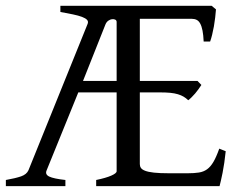

<svg xmlns="http://www.w3.org/2000/svg" viewBox="-20 -635 819 655"><path d="M377.9 -560.1Q377.9 -565.4 373.3 -567.9Q368.7 -570.3 362.3 -569.6Q356 -568.8 349.6 -564.5Q343.3 -560.1 339.8 -551.8L263.2 -358.9H377.9ZM750 -119.1Q745.6 -76.7 739.3 -45.4Q732.9 -14.2 729 0H308.1V-21Q341.3 -27.8 359.6 -35.9Q377.9 -43.9 377.9 -50.8V-319.8H247.1L139.2 -54.2Q132.8 -40 147.9 -32.7Q163.1 -25.4 203.1 -21V0H0V-21Q33.2 -26.9 52 -33.4Q70.8 -40 77.1 -54.2L278.8 -553.2Q282.2 -561.5 277.1 -567.1Q272 -572.8 259.8 -577.4Q247.6 -582 228.8 -585.9Q210 -589.8 186 -594.2V-615.2H702.1L716.8 -603Q715.8 -590.3 714.1 -575.2Q712.4 -560.1 709.7 -544.9Q707 -529.8 703.6 -516.1Q700.2 -502.4 696.8 -493.2H674.8Q673.8 -515.6 670.9 -530.5Q668 -545.4 663.1 -554.4Q658.2 -563.5 651.1 -567.1Q644 -570.8 634.8 -570.8H457V-358.9H653.8L667 -345.2Q662.6 -338.4 657.2 -330.8Q651.9 -323.2 645.8 -316.2Q639.6 -309.1 633.5 -303Q627.4 -296.9 622.1 -293Q614.7 -300.3 606.4 -305.2Q598.1 -310.1 586.9 -313.5Q575.7 -316.9 560.5 -318.4Q545.4 -319.8 524.9 -319.8H457V-75.2Q457 -67.9 460.7 -62.3Q464.4 -56.6 474.9 -52.5Q485.4 -48.3 505.1 -46.1Q524.9 -43.9 557.1 -43.9H620.1Q642.6 -43.9 658.4 -46.4Q674.3 -48.8 686.3 -57.4Q698.2 -65.9 708 -82.5Q717.8 -99.1 728 -127.9L750 -119.1Z"/></svg>

Font: Gentium
Style: Regular
Weight: 400
Designer: J. Victor Gaultney
Version: Version 1.03; 2011; OFL 1.1 release